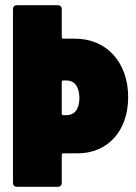

<svg xmlns="http://www.w3.org/2000/svg" viewBox="-20 -720 523 740"><path d="M269 -571H224C220 -571 218 -573 218 -577V-685C218 -694 212 -700 203 -700H45C36 -700 30 -694 30 -685V-15C30 -6 36 0 45 0H203C212 0 218 -6 218 -15V-123C218 -127 220 -129 224 -129H279C395 -129 474 -215 474 -346C474 -479 391 -571 269 -571ZM236 -276H224C220 -276 218 -278 218 -282V-404C218 -408 220 -410 224 -410H236C265 -410 286 -388 286 -342C286 -297 265 -276 236 -276Z"/></svg>

Font: Barlow Condensed Black
Style: Regular
Weight: 900
Width: 3
Designer: Jeremy Tribby
Foundry: Tribby Type
Version: Version 1.422;hotconv 1.0.109;makeotfexe 2.5.65596